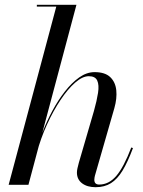

<svg xmlns="http://www.w3.org/2000/svg" viewBox="-20 -770 594 800"><path d="M16 0 214.5 -742.5H133.5V-750H298.5L98.5 0ZM378.5 10Q343.5 10 322 -6.2Q300.5 -22.5 300.5 -51Q300.5 -59 302.8 -69.2Q305 -79.5 308.5 -92L371.5 -308Q383.5 -350.5 388.5 -383.2Q393.5 -416 385.2 -434.2Q377 -452.5 350 -452.5Q324 -452.5 293.2 -425.8Q262.5 -399 232 -353.2Q201.5 -307.5 175.5 -250.5Q149.5 -193.5 133.5 -133H129Q139 -172.5 156.8 -218.2Q174.5 -264 198.2 -308.2Q222 -352.5 250.5 -389Q279 -425.5 310.2 -447.5Q341.5 -469.5 374 -469.5Q417.5 -469.5 439.2 -448.8Q461 -428 464.5 -394Q468 -360 456.5 -319.5L375.5 -38Q374.5 -34.5 373.8 -29.8Q373 -25 373 -21Q373 -1 393.5 -1Q433.5 -1 464.5 -37Q495.5 -73 527 -155.5L534 -153Q512.5 -95.5 490.8 -59.5Q469 -23.5 442.2 -6.8Q415.5 10 378.5 10Z"/></svg>

Font: Bodoni Moda 28pt
Style: Italic
Weight: 400
Italic angle: -13°
Designer: Owen Earl
Foundry: indestructible type
Version: Version 2.004